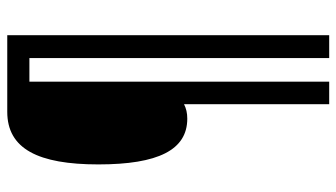

<svg xmlns="http://www.w3.org/2000/svg" viewBox="-219 -581 927 529"><g transform="rotate(-90 244.5 -316.5)"><path d="M412 127V-760H201C99 -760 56 -675 56 -509C56 -344 96 -264 182 -264C198 -264 210 -267 222 -273V127H284V-699H349V127Z"/></g></svg>

Font: Noto Sans Armenian ExtraCondensed Medium
Style: Regular
Weight: 500
Width: 2
Designer: Monotype Design Team
Foundry: Monotype Imaging Inc.
Version: Version 2.008